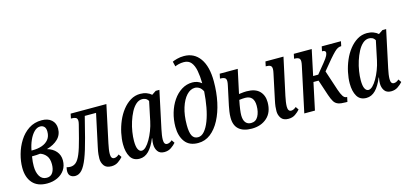

<svg xmlns="http://www.w3.org/2000/svg" viewBox="-66 -1234 3628 1707"><g transform="rotate(-15 1748.0 -380.0)"><path d="M201 10Q113 10 67.5 -41.5Q22 -93 22 -182Q22 -241 39.5 -304.5Q57 -368 91.5 -423Q126 -478 177.5 -512Q229 -546 297 -546Q354 -546 387 -516.5Q420 -487 420 -438Q420 -380 381 -342Q342 -304 277 -286Q329 -271 358.5 -236.5Q388 -202 388 -153Q388 -103 363.5 -66.5Q339 -30 296.5 -10Q254 10 201 10ZM270 -496Q240 -496 214 -470Q188 -444 169 -401.5Q150 -359 141 -309H152Q199 -309 237 -322Q275 -335 298 -363Q321 -391 321 -435Q321 -467 306.5 -481.5Q292 -496 270 -496ZM211 -40Q248 -40 266.5 -69.5Q285 -99 285 -145Q285 -196 262.5 -224Q240 -252 207 -262Q191 -260 172.5 -259Q154 -258 132 -258Q127 -229 125.5 -208Q124 -187 124 -169Q124 -112 146 -76Q168 -40 211 -40Z M459 10Q434 10 416.5 -4Q399 -18 399 -49Q399 -65 404 -85Q414 -82 422.5 -81Q431 -80 439 -80Q467 -80 489.5 -98.5Q512 -117 532.5 -165.5Q553 -214 576 -303L607 -424Q612 -444 612 -455Q612 -479 597.5 -486Q583 -493 562 -493H553L562 -536H891L818 -194Q812 -167 808.5 -142Q805 -117 805 -99Q805 -54 835 -54Q857 -54 880 -75L899 -47Q882 -27 855.5 -8.5Q829 10 793 10Q745 10 725 -18.5Q705 -47 705 -83Q705 -98 707 -121.5Q709 -145 718 -186L782 -484H678L630 -295Q601 -183 575 -116.5Q549 -50 521.5 -20Q494 10 459 10Z M1052 10Q994 10 967.5 -35Q941 -80 941 -152Q941 -201 952.5 -255.5Q964 -310 986 -361.5Q1008 -413 1040.5 -454.5Q1073 -496 1114 -521Q1155 -546 1204 -546Q1236 -546 1262.5 -536Q1289 -526 1306 -510L1345 -536H1379L1306 -194Q1300 -167 1296.5 -142Q1293 -117 1293 -99Q1293 -54 1322 -54Q1345 -54 1368 -75L1387 -47Q1370 -27 1343 -8.5Q1316 10 1280 10Q1238 10 1219 -17.5Q1200 -45 1200 -83Q1200 -92 1201 -105Q1202 -118 1206 -137H1203Q1174 -65 1137 -27.5Q1100 10 1052 10ZM1088 -54Q1107 -54 1127.5 -74Q1148 -94 1167.5 -128Q1187 -162 1203 -203.5Q1219 -245 1228 -288L1265 -464Q1254 -483 1239 -489.5Q1224 -496 1209 -496Q1178 -496 1152 -473Q1126 -450 1106 -412Q1086 -374 1071.5 -328.5Q1057 -283 1050 -237.5Q1043 -192 1043 -155Q1043 -102 1055.5 -78Q1068 -54 1088 -54Z M1591 10Q1510 10 1470.5 -43Q1431 -96 1431 -181Q1431 -247 1449 -308.5Q1467 -370 1500 -418.5Q1533 -467 1578.5 -495.5Q1624 -524 1678 -524Q1700 -524 1721.5 -517Q1743 -510 1762 -494Q1761 -559 1751.5 -609.5Q1742 -660 1718.5 -689Q1695 -718 1651 -718Q1626 -718 1604 -712.5Q1582 -707 1570 -701L1559 -747Q1573 -754 1602.5 -762Q1632 -770 1666 -770Q1760 -770 1813 -695.5Q1866 -621 1866 -484Q1866 -383 1847 -294Q1828 -205 1792 -136.5Q1756 -68 1705.5 -29Q1655 10 1591 10ZM1603 -40Q1635 -40 1662 -71Q1689 -102 1709.5 -155.5Q1730 -209 1742.5 -277Q1755 -345 1760 -420Q1746 -449 1726.5 -460.5Q1707 -472 1687 -472Q1646 -472 1611 -434.5Q1576 -397 1554.5 -329Q1533 -261 1533 -170Q1533 -103 1549.5 -71.5Q1566 -40 1603 -40ZM1775 -376Q1775 -376 1775 -376.5Q1775 -377 1773 -383Z M2422 10Q2375 10 2355 -18.5Q2335 -47 2335 -83Q2335 -104 2337.5 -126.5Q2340 -149 2348 -186L2397 -417Q2402 -439 2402 -454Q2402 -477 2389 -485Q2376 -493 2354 -493H2346L2355 -536H2521L2447 -194Q2441 -167 2437.5 -141.5Q2434 -116 2434 -99Q2434 -54 2464 -54Q2486 -54 2510 -75L2529 -47Q2512 -27 2485.5 -8.5Q2459 10 2422 10ZM2085 10Q2008 10 1967 -25.5Q1926 -61 1926 -133Q1926 -161 1930.5 -190.5Q1935 -220 1939 -239L1977 -417Q1982 -439 1982 -454Q1982 -477 1968.5 -485Q1955 -493 1934 -493H1925L1934 -536H2100L2053 -317Q2081 -321 2097.5 -322Q2114 -323 2123 -323Q2203 -323 2241.5 -284Q2280 -245 2280 -181Q2280 -88 2225 -39Q2170 10 2085 10ZM2091 -40Q2135 -40 2156.5 -79Q2178 -118 2178 -176Q2178 -270 2096 -270Q2074 -270 2042 -266Q2032 -217 2027.5 -183Q2023 -149 2023 -129Q2023 -85 2041 -62.5Q2059 -40 2091 -40Z M2569 0 2658 -417Q2663 -439 2663 -454Q2663 -477 2649.5 -485Q2636 -493 2615 -493H2607L2616 -536H2781L2731 -301H2778L2850 -389Q2880 -426 2888.5 -444Q2897 -462 2897 -473Q2897 -493 2864 -493L2873 -536H3050L3041 -493Q3024 -493 3009.5 -486Q2995 -479 2976 -460.5Q2957 -442 2926 -406L2848 -312L2909 -127Q2923 -86 2937 -64.5Q2951 -43 2971 -43H2975L2966 0H2950Q2906 0 2881.5 -9Q2857 -18 2843 -40.5Q2829 -63 2815 -104L2767 -249H2720L2667 0Z M3139 10Q3081 10 3054.5 -35Q3028 -80 3028 -152Q3028 -201 3039.5 -255.5Q3051 -310 3073 -361.5Q3095 -413 3127.5 -454.5Q3160 -496 3201 -521Q3242 -546 3291 -546Q3323 -546 3349.5 -536Q3376 -526 3393 -510L3432 -536H3466L3393 -194Q3387 -167 3383.5 -142Q3380 -117 3380 -99Q3380 -54 3409 -54Q3432 -54 3455 -75L3474 -47Q3457 -27 3430 -8.5Q3403 10 3367 10Q3325 10 3306 -17.5Q3287 -45 3287 -83Q3287 -92 3288 -105Q3289 -118 3293 -137H3290Q3261 -65 3224 -27.5Q3187 10 3139 10ZM3175 -54Q3194 -54 3214.5 -74Q3235 -94 3254.5 -128Q3274 -162 3290 -203.5Q3306 -245 3315 -288L3352 -464Q3341 -483 3326 -489.5Q3311 -496 3296 -496Q3265 -496 3239 -473Q3213 -450 3193 -412Q3173 -374 3158.5 -328.5Q3144 -283 3137 -237.5Q3130 -192 3130 -155Q3130 -102 3142.5 -78Q3155 -54 3175 -54Z"/></g></svg>

Font: Noto Serif ExtraCondensed Medium
Style: Italic
Weight: 500
Width: 2
Italic angle: -12°
Designer: Monotype Design Team
Foundry: Monotype Imaging Inc.
Version: Version 2.013; ttfautohint (v1.8.4.7-5d5b)